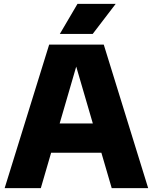

<svg xmlns="http://www.w3.org/2000/svg" viewBox="-20 -970 788 990"><path d="M4 0 233.5 -740H515L744 0H556L364 -657.5H382L190.5 0ZM180.5 -182.5 221 -333.5H526.5L566.5 -182.5ZM288.5 -795 379.5 -950H576.5L458 -795Z"/></svg>

Font: Encode Sans SC Condensed Thin ExtraBold
Style: Regular
Weight: 800
Version: Version 3.002